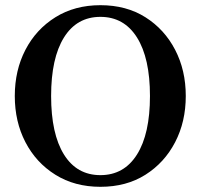

<svg xmlns="http://www.w3.org/2000/svg" viewBox="-20 -700 773 740"><path d="M367 20Q268 20 193.5 -26.5Q119 -73 78 -152Q37 -231 37 -330Q37 -429 78 -508Q119 -587 193.5 -633.5Q268 -680 367 -680Q467 -680 540.5 -633.5Q614 -587 655 -508Q696 -429 696 -330Q696 -231 655 -152Q614 -73 540.5 -26.5Q467 20 367 20ZM367 -25Q458 -25 508 -104.5Q558 -184 558 -330Q558 -476 508 -555.5Q458 -635 367 -635Q276 -635 226.5 -555.5Q177 -476 177 -330Q177 -184 226.5 -104.5Q276 -25 367 -25Z"/></svg>

Font: El Messiri
Style: Bold
Weight: 700
Designer: Mohamed Gaber
Foundry: Kief Type Foundry
Version: Version 2.020; ttfautohint (v1.8.3)